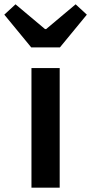

<svg xmlns="http://www.w3.org/2000/svg" viewBox="-63 -871 423 891"><path d="M83 0V-555H214V0ZM82 -651 -43 -803 9 -851 146 -736H151L288 -851L340 -803L215 -651Z"/></svg>

Font: Noto Sans TC SemiBold
Style: Regular
Weight: 600
Designer: Ryoko NISHIZUKA  (kana, bopomofo & ideographs); Paul D. Hunt (Latin, Greek & Cyrillic); Sandoll Communications , Soo-you
Foundry: Adobe
Version: Version 2.004-H2;hotconv 1.0.118;makeotfexe 2.5.65603